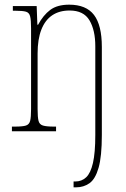

<svg xmlns="http://www.w3.org/2000/svg" viewBox="-20 -562 541 822"><path d="M295 240V215H302Q330 215 349 197Q368 179 378 135.5Q388 92 388 16V-364Q388 -433 363 -475Q338 -517 278 -517Q234 -517 203.5 -496.5Q173 -476 157 -435Q141 -394 141 -333V-95Q141 -60 145 -44.5Q149 -29 164 -24.5Q179 -20 210 -20H220V0H31V-20H44Q77 -20 91 -24.5Q105 -29 109 -44.5Q113 -60 113 -95V-441Q113 -476 109 -492Q105 -508 91 -512Q77 -516 47 -516H35V-536H137L140 -456H143Q165 -497 195 -519.5Q225 -542 276 -542Q349 -542 382.5 -498Q416 -454 416 -361V16Q416 108 402 156.5Q388 205 363 222.5Q338 240 306 240Z"/></svg>

Font: Noto Serif Khmer Condensed Thin
Style: Regular
Weight: 250
Width: 3
Designer: Danh Hong and the Monotype Design Team
Foundry: Monotype Imaging Inc.
Version: Version 2.004